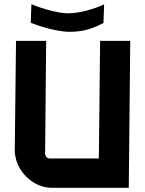

<svg xmlns="http://www.w3.org/2000/svg" viewBox="-20 -891 688 911"><path d="M129 -871Q148 -863 170.5 -855.5Q193 -848 216 -842Q239 -836 260.5 -832Q282 -828 300 -828Q343 -828 390 -840.5Q437 -853 474 -870L471 -782Q448 -770 428 -762Q408 -754 388.5 -749Q369 -744 348 -742Q327 -740 303 -740Q265 -742 216.5 -754Q168 -766 126 -783ZM227 0Q168 0 120 -39Q70 -80 55 -139Q53 -149 51.5 -157Q50 -165 50 -173L56 -697H199L194 -160L195 -156Q200 -139 216 -139H449L455 -697H598L591 0Z"/></svg>

Font: Covid19
Style: Regular
Weight: 400
Designer: Peter Wiegel
Foundry: (c) CAT - Ing. Peter Wiegel.  for Rudolf Maass + Partner GmbH
Version: Version 001.000